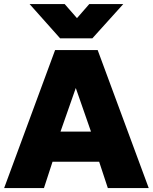

<svg xmlns="http://www.w3.org/2000/svg" viewBox="-20 -954 776 974"><path d="M1 0 259.5 -700H475.5L734.5 0H527L483 -133.5H246.5L203 0ZM287 -286.5H441.5L364.5 -507.5ZM285 -759.5 130 -933.5H308L370.5 -862L433 -933.5H605.5L448.5 -759.5Z"/></svg>

Font: Geologica Cursive ExtraBold
Style: Regular
Weight: 800
Designer: Sindre Bremnes, Frode Helland
Foundry: Monokrom Skriftforlag AS
Version: Version 1.010;gftools[0.9.28]